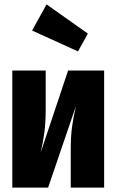

<svg xmlns="http://www.w3.org/2000/svg" viewBox="-20 -854 530 874"><path d="M454 0H302V-174Q302 -233 308 -277Q314 -321 326 -372L199 0H36V-533H188V-356Q188 -297 182 -251.5Q176 -206 165 -159L290 -533H454ZM380 -701 335 -620 126 -715 192 -834Z"/></svg>

Font: Fira Sans Compressed ExtraBold
Style: Regular
Weight: 800
Width: 1
Designer: bBox Type GmbH & Carrois Corporate GbR & Edenspiekermann AG
Foundry: bBox Type GmbH & Carrois Corporate GbR & Edenspiekermann AG
Version: Version 4.301